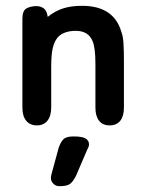

<svg xmlns="http://www.w3.org/2000/svg" viewBox="-20 -421 501 660"><path d="M144 -363Q141 -385 130 -392.5Q119 -400 106 -400Q85 -400 71 -392Q57 -384 57 -357V-51Q57 -22 70 -6Q83 10 107 10Q130 10 143 -6Q156 -22 156 -51V-189Q156 -227 160 -249Q164 -271 173 -285Q182 -300 199.5 -307.5Q217 -315 240 -315Q284 -315 298 -280Q303 -269 305.5 -249Q308 -229 308 -201V-51Q308 -22 320.5 -6Q333 10 357 10Q381 10 393.5 -6Q406 -22 406 -51V-209Q406 -246 404.5 -271.5Q403 -297 397 -312Q371 -401 262 -401Q224 -401 196.5 -392Q169 -383 144 -363ZM182 86 158 174Q155 184 155 191Q155 202 163.5 210.5Q172 219 184 219Q209 219 219.5 212Q230 205 241 184L280 93Q283 88 284.5 83.5Q286 79 286 75Q286 63 275 55.5Q264 48 233 48Q210 48 200 56Q190 64 182 86Z"/></svg>

Font: Beiruti SemiBold
Style: Regular
Weight: 600
Designer: Arlette Boutros
Foundry: Boutros
Version: Version 1.41